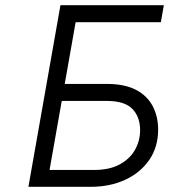

<svg xmlns="http://www.w3.org/2000/svg" viewBox="-20 -720 652 740"><path d="M89.5 0 213 -700H611.5L600 -634.5H271.5L229.5 -396.5H392Q461 -396.5 504.5 -373.5Q548 -350.5 568.8 -310.5Q589.5 -270.5 589.5 -220.5Q589.5 -153.5 555.5 -104Q521.5 -54.5 462.8 -27.2Q404 0 330 0ZM171 -65H343Q403 -65 442.2 -86.8Q481.5 -108.5 500.8 -143.5Q520 -178.5 520 -218.5Q520 -269.5 490.2 -300.2Q460.5 -331 391.5 -331H218Z"/></svg>

Font: Overpass Light
Style: Italic
Weight: 300
Italic angle: -10°
Designer: Delve Withrington, Dave Bailey, Thomas Jockin
Foundry: Delve Fonts LLC
Version: Version 4.000; ttfautohint (v1.8.3)